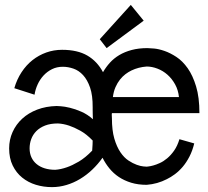

<svg xmlns="http://www.w3.org/2000/svg" viewBox="-20 -746 845 779"><path d="M434.1 -287.1Q433.1 -281.7 433.6 -276.6Q434.1 -271.5 434.1 -266.1Q434.1 -217.3 443.8 -183.8Q453.6 -150.4 468.5 -128.4Q483.4 -106.4 501.2 -94.7Q519 -83 534.7 -77.4Q550.3 -71.8 561.5 -70.8Q572.8 -69.8 575.2 -69.8Q574.7 -69.8 582 -70.6Q589.4 -71.3 601.3 -74.5Q613.3 -77.6 628.4 -84.5Q643.6 -91.3 658.4 -103.8Q673.3 -116.2 686.5 -135Q699.7 -153.8 708 -181.2L768.1 -164.1Q760.7 -133.8 748.5 -110.4Q736.3 -86.9 721.4 -69.3Q706.5 -51.8 689.7 -39.3Q672.9 -26.9 656.7 -19Q618.7 0.5 575.2 3.9Q540.5 3.9 512.5 -4.6Q484.4 -13.2 462.4 -27.8Q440.4 -42.5 424.1 -62.5Q407.7 -82.5 396 -106Q377.4 -79.6 354.2 -57.6Q331.1 -35.6 304.7 -19.8Q278.3 -3.9 249.5 4.6Q220.7 13.2 190.9 13.2Q156.7 13.2 125.5 3.7Q94.2 -5.9 70.1 -25.4Q45.9 -44.9 31.5 -74.5Q17.1 -104 17.1 -144Q17.1 -179.2 31 -210.2Q44.9 -241.2 70.1 -264.4Q95.2 -287.6 130.9 -301.3Q166.5 -314.9 210 -315.9Q211.4 -315.9 226.6 -314.9Q241.7 -314 263.4 -308.8Q285.2 -303.7 310.3 -292.7Q335.4 -281.7 356.9 -262.2Q356.4 -276.4 356.2 -285.9Q356 -295.4 356 -300.8V-310.1Q356.4 -358.9 345.5 -390.6Q334.5 -422.4 317.1 -441.2Q299.8 -460 278.1 -467.5Q256.3 -475.1 234.9 -475.1Q210.4 -475.1 190.9 -465.3Q171.4 -455.6 156.7 -439.7Q142.1 -423.8 132.8 -403.6Q123.5 -383.3 120.1 -361.8L38.1 -388.2Q48.3 -423.8 67.4 -452.9Q86.4 -481.9 111.8 -502Q137.2 -522 167.7 -533Q198.2 -543.9 231.9 -543.9Q294.4 -543.9 334.5 -520.5Q374.5 -497.1 397.9 -453.1Q409.7 -473.6 425.8 -491.5Q441.9 -509.3 463.9 -522.5Q485.8 -535.6 514.2 -543.2Q542.5 -550.8 578.1 -550.8Q586.4 -550.8 605.2 -549.1Q624 -547.4 647.5 -539.3Q670.9 -531.2 695.8 -514.9Q720.7 -498.5 741.5 -469.2Q762.2 -439.9 775.6 -395.5Q789.1 -351.1 789.1 -287.1ZM354 -134.8Q355 -148.9 355.5 -158.7Q356 -168.5 356 -175.8Q330.6 -202.1 305.7 -215.8Q280.8 -229.5 260.3 -236.3Q236.8 -244.1 214.8 -245.1Q184.6 -245.1 162.8 -236.6Q141.1 -228 127.2 -213.9Q113.3 -199.7 106.7 -181.6Q100.1 -163.6 100.1 -144Q100.1 -124 107.4 -107.9Q114.7 -91.8 128.2 -80.6Q141.6 -69.3 160.9 -63.2Q180.2 -57.1 204.1 -57.1Q226.6 -58.6 251.5 -67.4Q272.9 -74.7 299.6 -90.3Q326.2 -106 354 -134.8ZM575.2 -476.1Q541.5 -473.6 513.2 -460Q501 -454.1 489 -445.1Q477.1 -436 466.8 -423.1Q456.5 -410.2 448.7 -392.6Q440.9 -375 438 -352.1H706.1Q703.1 -380.9 690.4 -403.8Q677.7 -426.8 659.4 -442.9Q641.1 -459 618.9 -467.5Q596.7 -476.1 575.2 -476.1ZM412.6 -550.8 384.8 -586.9 510.7 -726.1 563 -662.1Z"/></svg>

Font: Englebert
Style: Regular
Weight: 400
Designer: Astigmatic (AOETI)
Foundry: Astigmatic (AOETI)
Version: Version 1.000